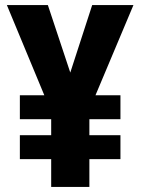

<svg xmlns="http://www.w3.org/2000/svg" viewBox="-20 -734 552 754"><path d="M256 -449 168 -714H7L154 -360H58V-266H181V-203H58V-109H181V0H331V-109H453V-203H331V-266H453V-360H355L504 -714H342Z"/></svg>

Font: Noto Sans Lao Looped Condensed ExtraBold
Style: Regular
Weight: 800
Width: 3
Designer: Mark Frömberg, Ben Mitchell
Foundry: The Fontpad Ltd
Version: Version 1.002